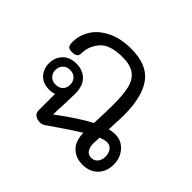

<svg xmlns="http://www.w3.org/2000/svg" viewBox="-136 -792 990 990"><g transform="rotate(45 359.0 -297.0)"><path d="M674 -111Q674 -61 643 -29Q612 3 560 3Q510 3 479 -27.5Q448 -58 447 -117Q390 -82 285 -9Q276 -2 268.5 1Q261 4 251 4Q229 4 215.5 -6.5Q202 -17 202 -34V-156Q188 -149 166 -149Q119 -149 93.5 -176.5Q68 -204 68 -245Q68 -287 95 -315.5Q122 -344 170 -344Q217 -344 246 -315Q275 -286 275 -229Q275 -205 273 -155Q270 -116 270 -73Q373 -151 450 -191Q454 -277 454 -329Q454 -402 443.5 -446Q433 -490 402.5 -513Q372 -536 315 -536Q223 -536 186.5 -494Q150 -452 150 -397Q150 -369 111 -369Q91 -369 83.5 -377.5Q76 -386 76 -408Q76 -458 103.5 -501.5Q131 -545 185.5 -571.5Q240 -598 315 -598Q432 -598 481.5 -530.5Q531 -463 531 -332Q531 -298 527 -222Q550 -228 568 -228Q614 -228 644 -194.5Q674 -161 674 -111ZM224 -243Q224 -268 209 -283Q194 -298 170 -298Q146 -298 131 -283Q116 -268 116 -244Q116 -221 130.5 -206Q145 -191 170 -191Q195 -191 209.5 -205.5Q224 -220 224 -243ZM615 -111Q615 -135 602.5 -152Q590 -169 568 -169Q551 -169 524 -158L522 -116Q522 -88 533 -71Q544 -54 567 -54Q590 -54 602.5 -70.5Q615 -87 615 -111Z"/></g></svg>

Font: Mali
Style: Regular
Weight: 400
Version: Version 1.000; ttfautohint (v1.6)